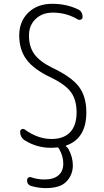

<svg xmlns="http://www.w3.org/2000/svg" viewBox="-20 -760 540 1000"><path d="M245.1 -356.4Q156.2 -398.4 118.2 -449.7Q80.1 -501 80.1 -575.2Q80.1 -648.4 127.4 -694.3Q174.8 -740.2 252 -740.2Q325.2 -740.2 384.8 -711.9Q410.2 -701.2 410.2 -670.9Q410.2 -662.1 401.4 -658.2Q392.6 -654.3 384.8 -659.2Q325.2 -694.3 254.9 -694.3Q200.2 -694.3 165.5 -661.1Q130.9 -627.9 130.9 -575.2Q130.9 -517.6 158.2 -479Q185.5 -440.4 250 -408.2Q351.6 -360.4 390.6 -309.1Q429.7 -257.8 429.7 -174.8Q429.7 -40 327.1 -2.9Q319.3 0 325.2 3.9Q332 7.8 336.9 16.6Q359.4 58.6 359.4 101.6Q359.4 149.4 327.1 184.6Q294.9 219.7 217.8 219.7Q181.6 219.7 143.6 209Q120.1 202.1 121.1 177.7Q121.1 169.9 127.9 165Q134.8 160.2 141.6 163.1Q174.8 174.8 211.9 174.8Q258.8 174.8 284.2 153.3Q309.6 131.8 309.6 91.8Q309.6 53.7 288.1 15.6Q283.2 6.8 277.3 7.8Q257.8 9.8 245.1 9.8Q171.9 9.8 110.4 -28.3Q85 -43.9 85 -74.2Q85 -83 92.8 -86.9Q100.6 -90.8 108.4 -85.9Q176.8 -36.1 248 -36.1Q312.5 -36.1 345.7 -71.8Q378.9 -107.4 378.9 -174.8Q378.9 -239.3 349.6 -279.8Q320.3 -320.3 245.1 -356.4Z"/></svg>

Font: Rounded-X Mgen+ 2m light
Style: Regular
Weight: 200
Designer: [Source Han Sans]
Ryoko NISHIZUKA  (kana & ideographs); Paul D. Hunt (Latin, Greek & Cyrillic); Wenlong ZHANG  (bopomofo
Version: Version 1.059.20150602